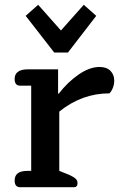

<svg xmlns="http://www.w3.org/2000/svg" viewBox="-20 -780 502 800"><path d="M263 -561H206L87 -714L139 -760L234 -653L329 -760L381 -714ZM64 0Q41 0 41 -28Q41 -68 94 -68H110V-423H64Q41 -423 41 -451Q41 -471 55 -481Q69 -491 94 -491H222V-390H225Q261 -437 307 -469Q353 -501 395 -501Q424 -501 440 -485Q456 -469 456 -444Q456 -429 450.5 -414.5Q445 -400 436 -391Q321 -391 227 -315V-68L267 -52Q287 -43 295 -35.5Q303 -28 303 -17Q303 0 288 0Z"/></svg>

Font: Maitree Semibold
Style: Regular
Weight: 600
Designer: CadsonDemak Team
Foundry: CadsonDemak
Version: Version 1.010